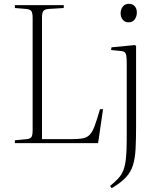

<svg xmlns="http://www.w3.org/2000/svg" viewBox="-20 -750 833 1006"><path d="M58 0V-15L120 -21Q139 -23 145 -32.5Q151 -42 151 -68V-655Q151 -682 144.5 -691.5Q138 -701 118 -703L58 -708V-723H314V-708L232 -703Q213 -701 206.5 -691.5Q200 -682 200 -655V-21H354Q391 -21 413.5 -25Q436 -29 450.5 -44.5Q465 -60 476.5 -91.5Q488 -123 504 -178H520L494 0ZM565 236 557 224Q583 203 600 184.5Q617 166 626.5 141.5Q636 117 640 79Q644 41 644 -18V-420Q644 -459 638 -470.5Q632 -482 611 -483L562 -488L564 -502L687 -514L693 -509V-91Q693 -21 690.5 28.5Q688 78 677 114.5Q666 151 639.5 179.5Q613 208 565 236ZM654 -633Q634 -633 623 -647Q612 -661 612 -680Q612 -701 623.5 -715.5Q635 -730 655 -730Q675 -730 686 -717.5Q697 -705 697 -684Q697 -664 686 -648.5Q675 -633 654 -633Z"/></svg>

Font: Literata 60pt ExtraLight
Style: Regular
Weight: 250
Designer: Latin by Veronika Burian and Jose Scaglione. Greek by Irene Vlachou. Cyrillic by Vera Evstafieva.
Foundry: TypeTogether
Version: Version 3.103;gftools[0.9.29]